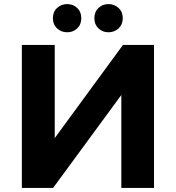

<svg xmlns="http://www.w3.org/2000/svg" viewBox="-20 -920 861 940"><path d="M87 0V-700H248V-244L582 -700H734V0H574V-455L240 0ZM511 -762Q482 -762 462 -781Q442 -800 442 -831Q442 -862 462 -881Q482 -900 511 -900Q540 -900 560.5 -881Q581 -862 581 -831Q581 -800 560.5 -781Q540 -762 511 -762ZM309 -762Q280 -762 259.5 -781Q239 -800 239 -831Q239 -862 259.5 -881Q280 -900 309 -900Q338 -900 358 -881Q378 -862 378 -831Q378 -800 358 -781Q338 -762 309 -762Z"/></svg>

Font: MOST Montserrat
Style: Bold
Weight: 700
Designer: Julieta Ulanovsky
Foundry: Julieta Ulanovsky
Version: Version 8.000;March 11, 2024;FontCreator 15.0.0.2926 64-bit